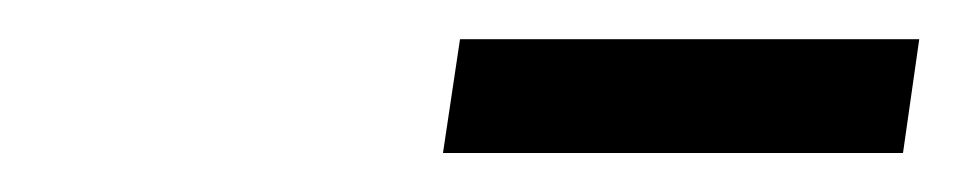

<svg xmlns="http://www.w3.org/2000/svg" viewBox="-20 -352 489 98"><path d="M206.1 -273.9 214.8 -332H449.2L440.9 -273.9Z"/></svg>

Font: Trueno Light
Style: Italic
Weight: 300
Designer: Julieta Ulanovsky
Foundry: Julieta Ulanovsky
Version: Version 3.001b | FøM Fix